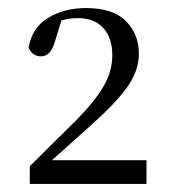

<svg xmlns="http://www.w3.org/2000/svg" viewBox="-20 -920 425 477"><path d="M54 -463V-507L171 -623Q216 -669 237.5 -706Q259 -743 259 -783Q259 -825 237 -850Q215 -875 173 -875Q158 -875 141.5 -871.5Q125 -868 107 -859L136 -880L118 -822Q112 -799 103 -789.5Q94 -780 82 -780Q61 -780 51 -801Q59 -851 99.5 -875.5Q140 -900 193 -900Q261 -900 293 -867.5Q325 -835 325 -787Q325 -744 296 -703.5Q267 -663 204 -607L89 -504L100 -532L102 -522H344V-463Z"/></svg>

Font: Noto Serif TC
Style: Regular
Weight: 400
Designer: Ryoko NISHIZUKA  (kana & ideographs); Frank Grießhammer (Latin, Greek & Cyrillic); Wenlong ZHANG  (bopomofo); Sandoll Co
Foundry: Adobe
Version: Version 2.003-H1;hotconv 1.1.1;makeotfexe 2.6.0